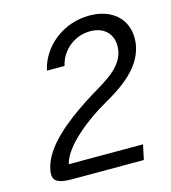

<svg xmlns="http://www.w3.org/2000/svg" viewBox="-102 -750 743 833"><g transform="rotate(-15 270.0 -333.5)"><path d="M456.7 -483.3C439.2 -400 340 -360.8 261.7 -308.3C170 -247.5 60 -164.2 39.2 -66.7C37.5 -58.3 36.7 -50.8 36.7 -44.2C36.7 -17.5 52.5 0 116.7 0H441.7L455.8 -66.7H122.5C139.2 -144.2 262.5 -236.7 338.3 -279.2C428.3 -330 515.8 -390 535.8 -483.3C539.2 -496.7 540 -510 540 -522.5C540 -606.7 477.5 -666.7 375 -666.7C256.7 -666.7 158.3 -586.7 135.8 -483.3H215C228.3 -545.8 285.8 -600 360.8 -600C425 -600 459.2 -560 459.2 -509.2C459.2 -500.8 458.3 -492.5 456.7 -483.3Z"/></g></svg>

Font: BoonHome
Style: Book Oblique
Weight: 400
Italic angle: -12°
Designer: Sungsit Sawaiwan
Foundry: Sungsit Sawaiwan
Version: Version 0.2